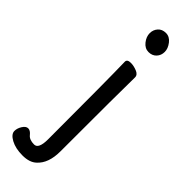

<svg xmlns="http://www.w3.org/2000/svg" viewBox="-297 -713 890 890"><g transform="rotate(45 148.0 -268.0)"><path d="M-5 114Q-5 96 6.5 78Q18 60 32 60Q46 60 59.5 77Q73 94 104 94Q133 94 133 31Q133 -364 130 -475Q130 -491 154 -491Q173 -491 194 -482.5Q215 -474 215 -457Q213 -364 213 30Q213 108 172 145Q148 168 102 168Q56 168 25.5 151.5Q-5 135 -5 114ZM118 -650Q118 -672 132 -688Q146 -704 171 -704Q195 -704 212 -682Q229 -660 229 -638Q229 -615 214.5 -599.5Q200 -584 176 -584Q152 -584 135 -605.5Q118 -627 118 -650Z"/></g></svg>

Font: LXGW WenKai Lite
Style: Bold
Weight: 700
Designer: LXGW / Fontworks Inc.
Foundry: LXGW / Fontworks Inc.
Version: Version 1.330;April 28, 2024